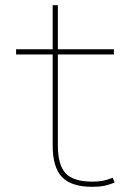

<svg xmlns="http://www.w3.org/2000/svg" viewBox="-20 -710 509 740"><path d="M336 10Q255 10 219 -27.5Q183 -65 183 -150V-500H42V-520H183V-690H203V-520H419V-500H203V-150Q203 -74 233 -42Q263 -10 336 -10Q360 -10 377.5 -13.5Q395 -17 414 -25L422 -7Q402 2 382 6Q362 10 336 10Z"/></svg>

Font: M PLUS 2 Thin Thin
Style: Regular
Weight: 250
Version: Version 1.001